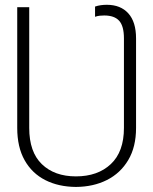

<svg xmlns="http://www.w3.org/2000/svg" viewBox="-20 -757 629 789"><path d="M292 11.2Q220.7 10.7 166.3 -16.8Q111.8 -44.4 81.3 -98.4Q50.8 -152.3 50.8 -231.4V-727.5H100.1V-231.4Q100.1 -132.3 152.1 -82.3Q204.1 -32.2 292 -32.2Q381.8 -32.2 435.5 -82.8Q489.3 -133.3 489.3 -231.4V-599.1Q489.3 -649.9 469.7 -671.6Q450.2 -693.4 408.2 -693.4Q398.9 -693.4 389.6 -692.4Q380.4 -691.4 370.6 -688V-730Q381.8 -733.9 394 -735.6Q406.2 -737.3 418.9 -737.3Q475.6 -737.3 507.3 -702.1Q539.1 -667 539.1 -599.1V-231.4Q539.1 -153.3 507.1 -99.4Q475.1 -45.4 419.4 -17.3Q363.8 10.7 292 11.2Z"/></svg>

Font: Inter 20pt ExtraLight
Style: Regular
Weight: 250
Version: Version 4.001;git-66647c0bb